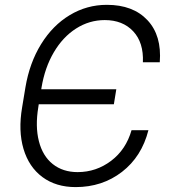

<svg xmlns="http://www.w3.org/2000/svg" viewBox="-20 -757 697 787"><path d="M290.1 9.9Q209.5 9.9 153.9 -31.2Q98.4 -72.4 76.3 -146.8Q54.3 -221.2 70.7 -317.1L84.2 -398.8Q100.9 -498.9 148.4 -576Q196 -653.1 266 -695.1Q335.9 -737.2 418 -737.2Q525.6 -737.2 584.5 -674.2Q643.5 -611.2 634.9 -501.8H565.7Q569.2 -582.4 526.1 -628.6Q483 -674.7 409.4 -674.7Q346.2 -674.7 291.9 -640.1Q237.6 -605.5 200.6 -542.6Q163.7 -479.8 150.2 -398.1L149.1 -391H456.7L446.7 -329.5H138.8L137.1 -318.2Q123.9 -239 139.4 -178.3Q154.8 -117.5 196.2 -84.5Q237.6 -51.5 298.7 -51.5Q374.6 -51.8 435.5 -97.8Q496.4 -143.8 519.2 -223.4H588.4Q560.7 -114.7 479.9 -52.4Q399.1 9.9 290.1 9.9Z"/></svg>

Font: Karasuma Gothic
Style: Light Italic
Weight: 300
Italic angle: 9.39998°
Designer: Rasmus Andersson / Ryoko Nishizuka
Foundry: rsms
Version: Version 1.00